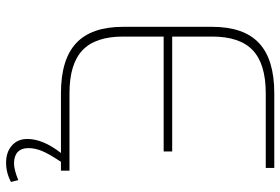

<svg xmlns="http://www.w3.org/2000/svg" viewBox="-165 -575 920 630"><g transform="rotate(90 295.0 -260.0)"><path d="M577 164Q547 180 514 180Q479 180 457.5 161Q436 142 436 110Q436 59 482 0H286Q175 0 121.5 -50Q68 -100 68 -204V-496Q68 -600 121.5 -650Q175 -700 286 -700H531V-672H286Q190 -672 145 -629.5Q100 -587 100 -496V-365H477V-337H100V-204Q100 -113 145 -70.5Q190 -28 286 -28H540V0H511Q485 39 475.5 62Q466 85 466 107Q466 130 479 142Q492 154 516 154Q537 154 571 140Z"/></g></svg>

Font: KoHo ExtraLight
Style: Regular
Weight: 275
Version: Version 1.000; ttfautohint (v1.6)